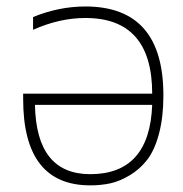

<svg xmlns="http://www.w3.org/2000/svg" viewBox="-20 -555 558 587"><path d="M445.3 -234.4H86.9Q90.8 -22.5 255.9 -22.5Q437.5 -22.5 445.3 -234.4ZM81.1 -463.9V-502.9Q160.2 -535.2 241.2 -535.2Q480.5 -535.2 479.5 -261.7Q479.5 -197.3 466.3 -147Q453.1 -96.7 430.7 -67.4Q408.2 -38.1 377.4 -19.5Q346.7 -1 317.9 5.4Q289.1 11.7 255.9 11.7Q50.8 11.7 50.8 -252V-268.6H445.3Q445.3 -500 241.2 -500Q162.1 -500 81.1 -463.9Z"/></svg>

Font: Gen Shin Gothic ExtraLight
Style: Regular
Weight: 100
Designer: [Source Han Sans]
Ryoko NISHIZUKA  (kana & ideographs); Paul D. Hunt (Latin, Greek & Cyrillic); Wenlong ZHANG  (bopomofo
Version: Version 1.002.20150607